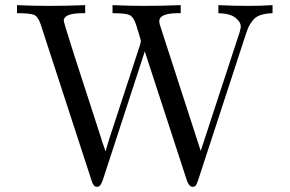

<svg xmlns="http://www.w3.org/2000/svg" viewBox="-20 -703 1123 744"><path d="M45.9 -651.9V-683.1Q107.9 -680.2 169.9 -680.2Q239.7 -680.2 310.1 -683.1V-651.9Q310.1 -651.9 300.8 -651.9Q227.1 -651.9 227.1 -622.6Q227.1 -616.2 268.1 -487.8L372.1 -167Q374 -158.2 380.1 -142.1Q386.2 -126 388.2 -117.2H389.2L400.9 -157.2L521 -523.9Q525.9 -539.1 525.9 -544.9Q525.9 -548.8 506.8 -608.9Q497.1 -637.7 481.9 -644.8Q466.8 -651.9 416 -651.9V-683.1Q492.2 -680.2 533.2 -680.2Q606.4 -680.2 680.2 -683.1V-651.9H669.9Q597.2 -651.9 597.2 -620.6Q597.2 -616.2 599.1 -607.9L757.8 -118.2L909.2 -580.1Q913.1 -596.2 913.1 -599.1Q913.1 -618.2 892.1 -634.5Q871.1 -650.9 826.2 -651.9V-683.1Q884.3 -680.2 941.9 -680.2Q989.7 -680.2 1036.1 -683.1V-651.9Q1008.3 -650.9 989.3 -644.5Q970.2 -638.2 959.2 -623.5Q948.2 -608.9 943.6 -599.4Q939 -589.8 932.1 -568.8L747.1 -2.9Q746.1 -2 744.6 2.9Q743.2 7.8 742.2 10Q741.2 12.2 739 15.1Q736.8 18.1 733.4 19.5Q730 21 726.1 21Q712.9 21 704.1 -3.9L541 -503.9Q538.1 -496.1 517.1 -430.2L377.9 -3.9Q369.1 21 356.9 21Q353 21 350.1 20Q347.2 19 345.7 17.6Q344.2 16.1 342 12.5Q339.8 8.8 338.9 7.3Q337.9 5.9 336.4 2Q335 -2 335 -2.9L137.2 -609.9Q127.4 -638.7 112.1 -645.3Q96.7 -651.9 45.9 -651.9Z"/></svg>

Font: CMU Serif Upright Italic
Style: UprightItalic
Weight: 500
Version: Version 0.7.0